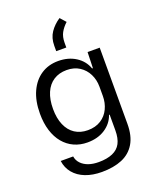

<svg xmlns="http://www.w3.org/2000/svg" viewBox="-170 -871 932 1146"><g transform="rotate(-20 296.0 -298.0)"><path d="M276 177Q217 177 172 159.5Q127 142 99.5 109Q72 76 66 31H145Q149 57 167 76Q185 95 213 105Q241 115 278 115Q331 115 366.5 99.5Q402 84 418.5 52.5Q435 21 435 -29V-129H431Q414 -79 367.5 -48.5Q321 -18 255 -18Q209 -18 170.5 -35.5Q132 -53 104 -86.5Q76 -120 61 -168Q46 -216 46 -276Q46 -357 72.5 -415Q99 -473 146 -504Q193 -535 255 -535Q319 -535 366 -505Q413 -475 431 -424H436L439 -525H516V-41Q516 35 487 83.5Q458 132 404.5 154.5Q351 177 276 177ZM282 -86Q331 -86 365.5 -108Q400 -130 417.5 -167Q435 -204 435 -247V-307Q435 -350 417 -386.5Q399 -423 365 -445Q331 -467 284 -467Q236 -467 201 -444.5Q166 -422 147.5 -379Q129 -336 129 -276Q129 -217 147.5 -174Q166 -131 200.5 -108.5Q235 -86 282 -86ZM265 -594V-628Q265 -678 289 -713Q313 -748 351 -773L383 -737Q358 -714 343.5 -688Q329 -662 329 -623V-594Z"/></g></svg>

Font: Mona Sans ExtraLight
Style: Regular
Weight: 400
Version: Version 2.000